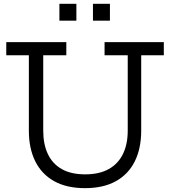

<svg xmlns="http://www.w3.org/2000/svg" viewBox="-20 -972 888 1002"><path d="M525.7 -752H834.9V-683.6H716.9V-290.2Q716.9 -197.3 683.5 -130.1Q650.1 -62.8 584.7 -26.4Q519.4 9.9 423.6 9.9Q328 9.9 262.8 -26.4Q197.5 -62.8 164.1 -130.1Q130.6 -197.3 130.6 -290.2V-683.6H12.7V-752H326.1V-683.6H205.6V-290.2Q205.6 -219.3 229.8 -168.1Q254 -116.9 302.6 -89.5Q351.2 -62.1 424.6 -62.1Q498.2 -62.1 547.5 -89.7Q596.9 -117.3 621.7 -168.4Q646.6 -219.6 646.6 -290.2V-683.6H525.7ZM290 -952H378.6V-864H290ZM465.1 -952H553.7V-864H465.1Z"/></svg>

Font: Hepta Slab ExtraLight
Style: Regular
Weight: 200
Designer: Michael LaGattuta
Foundry: Michael LaGattuta
Version: Version 1.100